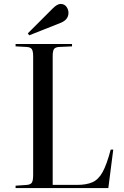

<svg xmlns="http://www.w3.org/2000/svg" viewBox="-20 -953 629 973"><path d="M59 0V-12L117 -16Q136 -18 142 -28.5Q148 -39 148 -67V-668Q148 -693 141.5 -703.5Q135 -714 115 -715L59 -718V-730H345V-718L279 -715Q262 -714 254.5 -705.5Q247 -697 247 -668V-16H370Q418 -16 448.5 -29.5Q479 -43 500 -81Q521 -119 541 -195H554L529 0ZM128 -774 121 -784 247 -910Q270 -933 287 -933Q306 -933 316.5 -919Q327 -905 327 -888Q327 -853 287 -837Z"/></svg>

Font: Literata 72pt
Style: Regular
Weight: 400
Designer: Latin by Veronika Burian and Jose Scaglione. Greek by Irene Vlachou. Cyrillic by Vera Evstafieva.
Foundry: TypeTogether
Version: Version 3.002